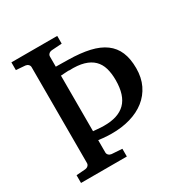

<svg xmlns="http://www.w3.org/2000/svg" viewBox="-156 -798 891 925"><g transform="rotate(-30 289.0 -335.5)"><path d="M424.8 -346.2Q424.8 -383.3 416.3 -412.6Q407.7 -441.9 387.7 -461.4Q367.7 -481 335 -490.5Q302.2 -500 253.9 -498Q252.9 -499 245.4 -498.5Q237.8 -498 229.5 -497.6Q219.7 -496.6 207 -496.1V-187Q218.3 -186 229 -185.1Q238.3 -184.1 248 -183.6Q257.8 -183.1 265.1 -183.1Q345.2 -182.1 385 -221.7Q424.8 -261.2 424.8 -346.2ZM539.1 -346.2Q539.1 -293.9 519.8 -253.9Q500.5 -213.9 465.8 -186.5Q431.2 -159.2 383.3 -145.3Q335.4 -131.3 277.8 -131.8Q267.1 -131.8 254.9 -132.6Q242.7 -133.3 231.9 -134.3Q219.2 -135.7 207 -137.2V-68.8Q207 -60.1 213.4 -54Q219.7 -47.9 229 -46.9L287.1 -43V0H32.2V-43L83 -46.9Q92.3 -47.9 98.6 -54Q105 -60.1 105 -68.8V-602.1Q105 -610.8 98.6 -616.9Q92.3 -623 83 -624L32.2 -627.9V-670.9H287.1V-627.9L229 -624Q219.7 -623 213.4 -616.9Q207 -610.8 207 -602.1V-545.9L274.9 -544.9Q343.3 -543.9 393.1 -532.5Q442.9 -521 475.3 -497.1Q507.8 -473.1 523.4 -436Q539.1 -398.9 539.1 -346.2Z"/></g></svg>

Font: Charis SIL Am
Style: Regular
Weight: 400
Foundry: SIL International
Version: Version 5.000